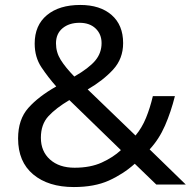

<svg xmlns="http://www.w3.org/2000/svg" viewBox="-20 -745 772 775"><path d="M304 -725Q384 -725 430.5 -684.5Q477 -644 477 -571Q477 -508 436.5 -464Q396 -420 334 -384L527 -198Q553 -229 569.5 -269.5Q586 -310 597 -357H686Q670 -293 646 -238Q622 -183 584 -142L730 0H611L524 -84Q477 -42 419 -16Q361 10 278 10Q175 10 114 -41Q53 -92 53 -186Q53 -263 94.5 -309.5Q136 -356 207 -396Q175 -432 147.5 -473Q120 -514 120 -569Q120 -643 169.5 -684Q219 -725 304 -725ZM301 -653Q259 -653 232.5 -631Q206 -609 206 -570Q206 -534 225 -503.5Q244 -473 280 -436Q339 -470 364.5 -500.5Q390 -531 390 -571Q390 -607 366 -630Q342 -653 301 -653ZM260 -341Q206 -309 175.5 -276Q145 -243 145 -189Q145 -134 182 -101Q219 -68 281 -68Q345 -68 391 -89Q437 -110 468 -139Z"/></svg>

Font: Noto Sans Old South Arabian
Style: Regular
Weight: 400
Designer: Monotype Design Team
Foundry: Monotype Imaging Inc.
Version: Version 2.001; ttfautohint (v1.8.4.7-5d5b)